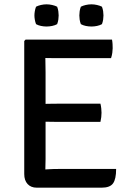

<svg xmlns="http://www.w3.org/2000/svg" viewBox="-20 -866 606 887"><path d="M92 -676.5 98 -683H189.5V-600.5Q189.5 -579.5 190 -566.5Q190.5 -553.5 190.5 -533V-131Q190.5 -118.5 190 -107.5Q189.5 -96.5 189.5 -83V1H149.5Q123 1 107.5 -15.8Q92 -32.5 92 -62ZM444 -387Q446.5 -377 447.8 -365.2Q449 -353.5 449 -345Q449 -336.5 447.8 -325Q446.5 -313.5 444 -303H252.5Q241 -303 224 -303.2Q207 -303.5 189 -303.8Q171 -304 156 -304V-386Q171 -386 189 -386.2Q207 -386.5 224 -386.8Q241 -387 252.5 -387ZM497.5 -683Q499.5 -672 500 -661.8Q500.5 -651.5 500.5 -643Q500.5 -634.5 498.8 -621.8Q497 -609 493 -597.5H252.5Q241 -597.5 224 -597.5Q207 -597.5 189 -598Q171 -598.5 156 -599V-683ZM516.5 -85.5Q516.5 -38.5 502.2 -18.8Q488 1 450 1H156V-81Q179 -82.5 202 -84Q225 -85.5 255 -85.5ZM402.5 -743.5Q389.5 -743.5 376.2 -746.2Q363 -749 353.5 -754.5Q349.5 -765 348 -775.5Q346.5 -786 346.5 -794.5Q346.5 -803.5 348 -814Q349.5 -824.5 353.5 -835Q363 -840 376.2 -843Q389.5 -846 402.5 -846Q415 -846 428.2 -843Q441.5 -840 451 -835Q455 -824.5 456.5 -814Q458 -803.5 458 -794.5Q458 -786 456.5 -775.5Q455 -765 451 -754.5Q441.5 -749 428.2 -746.2Q415 -743.5 402.5 -743.5ZM195 -743.5Q182.5 -743.5 169.2 -746.2Q156 -749 146.5 -754.5Q142.5 -765 140.8 -775.5Q139 -786 139 -794.5Q139 -803.5 140.8 -814Q142.5 -824.5 146.5 -835Q156 -840 169.2 -843Q182.5 -846 195 -846Q207.5 -846 221 -843Q234.5 -840 244 -835Q248 -824.5 249.5 -814Q251 -803.5 251 -794.5Q251 -786 249.5 -775.5Q248 -765 244 -754.5Q234.5 -749 221 -746.2Q207.5 -743.5 195 -743.5Z"/></svg>

Font: Signika Negative Light
Style: Regular
Weight: 400
Version: Version 2.001